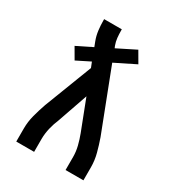

<svg xmlns="http://www.w3.org/2000/svg" viewBox="-178 -838 855 941"><g transform="rotate(30 250.0 -367.5)"><path d="M60 0V-74Q60 -112 70 -150Q80 -188 93 -225L165 -412L197 -495L185 -525L109 -487L73 -549L160 -592L150 -618Q140 -644 136.5 -672Q133 -700 133 -728V-735H233V-728Q233 -708 235 -688Q237 -668 244 -649L249 -637L353 -689L389 -627L274 -570L407 -225Q420 -188 430 -150Q440 -112 440 -74V0H339V-74Q339 -104 331.5 -134Q324 -164 313 -193L247 -364L188 -194Q182 -180 177 -165Q172 -150 168.5 -135Q165 -120 163 -104.5Q161 -89 161 -74V0Z"/></g></svg>

Font: Zed Sans Semibold
Style: Regular
Weight: 600
Designer: Belleve Invis
Foundry: Belleve Invis
Version: Version 1.0.0; ttfautohint (v1.8.4)